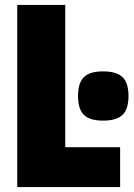

<svg xmlns="http://www.w3.org/2000/svg" viewBox="-20 -760 544 780"><path d="M50 -740H245V-162H468V0H50ZM399 -270Q344 -270 320.5 -293.5Q297 -317 297 -370Q297 -423 320.5 -446.5Q344 -470 399 -470Q453 -470 477.5 -447Q502 -424 502 -370Q502 -316 477.5 -293Q453 -270 399 -270Z"/></svg>

Font: Encode Sans Compressed
Style: Black
Weight: 900
Designer: Pablo Impallari, Andres Torresi
Foundry: Pablo Impallari, Andres Torresi
Version: Version 1.000; ttfautohint (v1.00) -l 8 -r 50 -G 200 -x 14 -